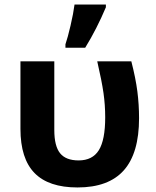

<svg xmlns="http://www.w3.org/2000/svg" viewBox="-20 -816 685 845"><path d="M268 -621Q278 -650 290.5 -703.5Q303 -757 308 -796H446V-784Q406 -689 355 -606H268ZM70 -249V-546H219V-244Q219 -173 244.5 -141.5Q270 -110 326 -110Q387 -110 415 -155Q443 -200 443 -300Q443 -354 435.5 -406.5Q428 -459 408 -546H558Q577 -472 584.5 -414Q592 -356 592 -296Q592 -142 525 -66.5Q458 9 321 9Q194 9 132 -54.5Q70 -118 70 -249Z"/></svg>

Font: OpenSansMMV
Style: Bold
Weight: 700
Foundry: Ascender Corporation
Version: Version 4.001